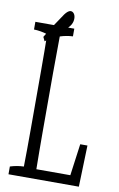

<svg xmlns="http://www.w3.org/2000/svg" viewBox="-96 -942 608 984"><g transform="rotate(10 207.5 -449.5)"><path d="M223.6 -803.2Q223.6 -788.1 223.6 -763.2Q190.4 -761.7 157.2 -751Q155.8 -627.4 155.8 -560.1Q155.8 -407.2 155.8 -244.6Q155.8 -186.5 156.2 -156.2Q156.7 -126 157.2 -60.1Q157.2 -60.1 334 -60.1Q345.2 -147.5 356.4 -225.1Q356.4 -225.1 394 -225.1Q390.6 -122.6 387.2 -9.8Q387.2 -9.8 21 -9.8Q21 -34.7 21 -50.3Q56.6 -61.5 91.8 -62.5Q93.3 -144.5 93.3 -252.4Q93.3 -411.6 93.3 -561.5Q93.3 -670.9 91.8 -751Q56.2 -762.2 21 -763.2Q21 -788.1 21 -803.2Q21 -803.2 223.6 -803.2ZM178.2 -790.5Q154.3 -770.5 130.9 -751.2Q107.4 -731.9 85 -712.9Q85 -712.9 74.7 -734.4Q110.4 -794.4 146 -845.2Q161.1 -869.6 171.6 -879.2Q182.1 -888.7 190.4 -888.7Q200.7 -888.7 207.8 -878.9Q214.8 -869.1 214.8 -853.5Q214.8 -837.9 207.3 -823.5Q199.7 -809.1 178.2 -790.5Z"/></g></svg>

Font: Scarab Serif
Style: Light
Weight: 300
Designer: John Roberts
Foundry: Scarab
Version: 1.0